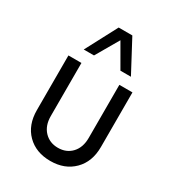

<svg xmlns="http://www.w3.org/2000/svg" viewBox="-182 -857 888 974"><g transform="rotate(30 261.5 -370.0)"><path d="M187.5 -564.9H127.4L225.1 -750H305.2L403.8 -564.9H342.3L265.1 -698.7ZM262.7 9.8Q178.2 9.8 126.7 -41.7Q75.2 -93.3 75.2 -180.2V-500H151.4V-189Q151.4 -133.3 182.6 -100.3Q213.9 -67.4 262.7 -67.4Q312 -67.4 342.8 -100.3Q373.5 -133.3 373.5 -189V-500H450.2V-180.2Q450.2 -93.8 398.4 -42Q346.7 9.8 262.7 9.8Z"/></g></svg>

Font: Now
Style: Regular
Weight: 400
Designer: Alfredo Marco Pradil
Foundry: Alfredo Marco Pradil
Version: Version 1.002;PS 001.002;hotconv 1.0.88;makeotf.lib2.5.64775